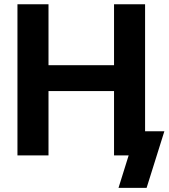

<svg xmlns="http://www.w3.org/2000/svg" viewBox="-20 -748 811 924"><path d="M64 0V-727.5H213.4V-434.1H528.8V-727.5H678.2V0H528.8V-309.6H213.4V0ZM550.3 156.2 599.1 0H559.1V-116.2H771L685.5 156.2Z"/></svg>

Font: Inter 17pt
Style: Bold
Weight: 700
Version: Version 4.001;git-66647c0bb